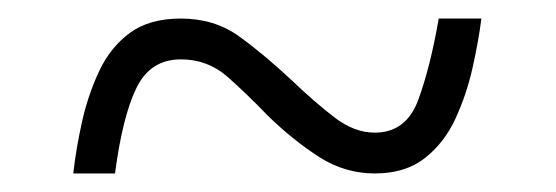

<svg xmlns="http://www.w3.org/2000/svg" viewBox="-20 -460 599 207"><path d="M59 -273Q62 -300 68.5 -329Q75 -358 87 -383.5Q99 -409 120 -424.5Q141 -440 175 -440Q211 -440 237.5 -421Q264 -402 295 -373Q319 -350 340.5 -333.5Q362 -317 384 -317Q418 -317 431 -352.5Q444 -388 453 -440H499Q496 -416 489.5 -387Q483 -358 471 -332Q459 -306 438 -289.5Q417 -273 384 -273Q352 -273 324.5 -290.5Q297 -308 269 -335Q247 -358 225.5 -377Q204 -396 175 -396Q142 -396 127 -365Q112 -334 104 -273Z"/></svg>

Font: Noto Serif Hentaigana Light
Style: Regular
Weight: 300
Designer: Kazuhiro Yamada
Foundry: nipponia
Version: Version 1.000; ttfautohint (v1.8.4.7-5d5b)